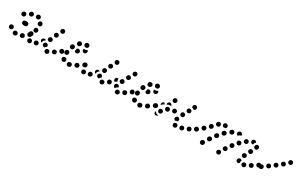

<svg xmlns="http://www.w3.org/2000/svg" viewBox="110 -1112 3052 1975"><g transform="rotate(30 1635.5 -124.5)"><path d="M100 -3Q100 8 106 15Q113 23 123 24H125Q135 25 143 19Q151 12 152 2Q153 -9 146 -17Q139 -25 129 -25L127 -26Q117 -26 109 -20Q101 -13 100 -3ZM178 -23Q176 -18 177 -13Q177 -8 179 -4Q183 6 193 9Q203 13 212 8H214Q223 3 227 -6Q230 -16 226 -26Q224 -30 220 -33Q216 -37 212 -39Q207 -40 202 -40Q197 -40 193 -38L191 -37Q187 -35 183 -31Q180 -28 178 -23ZM44 -56Q35 -50 34 -40Q33 -29 40 -21L41 -20Q44 -16 48 -14Q53 -12 58 -11Q63 -10 67 -12Q72 -13 76 -16Q84 -23 85 -33Q86 -44 80 -52L79 -53Q72 -61 62 -62Q52 -63 44 -56ZM238 -59Q239 -54 241 -50Q244 -45 247 -42Q251 -39 256 -38Q261 -36 266 -37Q271 -37 275 -40Q280 -42 283 -46L284 -47Q290 -55 289 -66Q288 -76 280 -82Q272 -89 262 -88Q251 -87 245 -79L244 -77Q241 -73 239 -69Q238 -64 238 -59ZM291 -107Q296 -106 301 -107Q306 -108 310 -111Q314 -114 317 -118Q320 -122 321 -127V-129Q323 -139 317 -147Q312 -156 302 -158Q297 -159 292 -158Q287 -157 283 -154Q279 -152 276 -147Q273 -143 272 -138V-137Q270 -127 275 -118Q281 -109 291 -107ZM132 -138Q132 -148 139 -156Q146 -163 157 -163H174Q184 -163 192 -156Q199 -148 199 -138Q199 -128 192 -120Q184 -113 174 -113H157Q146 -113 139 -120Q132 -128 132 -138ZM305 -185Q310 -186 314 -188Q318 -191 321 -195Q324 -199 325 -204Q327 -209 326 -214L325 -215Q324 -226 315 -232Q307 -238 297 -236Q292 -235 288 -233Q283 -230 281 -226Q278 -222 276 -217Q275 -212 276 -208V-206Q278 -196 286 -190Q295 -183 305 -185ZM131 -210Q131 -215 130 -220Q129 -225 127 -229Q121 -238 110 -240Q100 -241 92 -236L90 -235Q86 -232 84 -228Q81 -223 80 -219Q79 -214 80 -209Q81 -204 84 -200Q90 -191 100 -189Q110 -188 119 -193L120 -194Q124 -197 127 -201Q130 -206 131 -210ZM182 -229 184 -230Q193 -234 197 -243Q201 -253 198 -262Q194 -272 184 -276Q175 -280 165 -276L163 -275Q154 -271 150 -262Q146 -252 150 -243Q152 -238 155 -235Q159 -231 163 -229Q168 -227 173 -227Q178 -227 182 -229ZM247 -238H245Q235 -240 229 -248Q223 -257 225 -267Q227 -277 235 -283Q244 -289 254 -287H256Q266 -285 272 -276Q277 -268 276 -258Q275 -256 274 -254Q274 -252 273 -250Q267 -246 263 -240Q259 -238 255 -238Q251 -237 247 -238Z M529 -3Q528 -8 526 -12Q523 -17 520 -20Q516 -23 511 -24Q506 -26 501 -25Q501 -25 501 -25Q491 -24 484 -16Q477 -8 478 2Q478 7 481 11Q483 16 487 19Q491 22 495 24Q500 25 505 25Q506 25 507 25Q517 24 523 15Q530 7 529 -3ZM281 15Q280 15 280 14Q271 9 269 -2Q267 -12 273 -20Q278 -29 289 -31Q299 -33 307 -27Q307 -27 308 -27Q310 -25 313 -23Q315 -20 316 -17Q317 -12 318 -6Q319 -5 319 -4Q319 -1 318 2Q317 5 315 7Q310 16 300 19Q290 21 281 15ZM384 -36Q378 -44 367 -46Q357 -47 349 -40H348Q340 -33 339 -23Q338 -13 344 -5Q351 3 361 5Q371 6 379 -1H380Q388 -8 389 -18Q391 -28 384 -36ZM597 -28Q598 -33 597 -38Q596 -43 594 -47Q588 -56 578 -58Q568 -60 559 -55L558 -54Q554 -52 551 -47Q548 -43 547 -39Q546 -34 547 -29Q548 -24 551 -20Q556 -11 566 -9Q577 -7 585 -12L586 -13Q590 -15 593 -19Q596 -23 597 -28ZM431 -47V-48Q431 -53 433 -58Q435 -62 438 -66Q442 -70 446 -72Q451 -74 456 -74Q466 -74 473 -67Q481 -60 481 -49V-48Q481 -47 481 -45Q481 -43 480 -42Q473 -38 467 -31Q464 -27 462 -23Q460 -23 459 -23Q458 -23 457 -23Q446 -23 439 -30Q431 -37 431 -47ZM271 -51Q281 -51 289 -58Q296 -66 296 -76V-77Q296 -82 294 -87Q292 -91 289 -95Q285 -98 281 -100Q276 -102 271 -102Q261 -102 253 -95Q246 -87 246 -77V-76Q246 -66 253 -58Q261 -51 271 -51ZM656 -91Q654 -95 649 -98Q645 -101 640 -102Q635 -102 631 -101Q626 -100 622 -97H621Q612 -91 611 -81Q609 -71 615 -62Q618 -58 622 -55Q626 -53 631 -52Q636 -51 641 -52Q646 -53 650 -56V-57Q659 -62 661 -73Q662 -83 656 -91ZM398 -91V-92Q404 -100 415 -101Q425 -102 433 -96Q434 -94 436 -92Q428 -88 422 -82Q415 -75 412 -65Q409 -59 409 -52Q407 -53 405 -54Q403 -55 401 -56Q393 -63 392 -73Q391 -83 398 -91ZM464 -99Q468 -97 473 -98Q478 -98 483 -100Q487 -102 491 -106Q494 -109 496 -114V-115Q500 -124 495 -134Q491 -143 481 -147Q477 -149 472 -148Q467 -148 462 -146Q458 -144 454 -140Q451 -137 449 -132V-131Q445 -121 450 -112Q454 -103 464 -99ZM492 -170Q501 -166 511 -169Q521 -172 526 -181V-182Q531 -191 528 -201Q524 -211 515 -216Q506 -221 496 -217Q486 -214 482 -205L481 -204Q476 -195 480 -185Q483 -175 492 -170ZM528 -238Q532 -236 537 -235Q542 -235 547 -236Q552 -237 556 -240Q560 -243 562 -247L563 -248Q568 -257 565 -267Q563 -277 554 -282Q545 -288 535 -285Q525 -282 520 -274L519 -273Q514 -264 516 -254Q519 -244 528 -238Z M795 -5Q794 -10 791 -14Q788 -18 784 -21Q779 -23 774 -24Q770 -25 765 -24Q764 -24 763 -23Q758 -22 754 -19Q749 -17 747 -12Q744 -8 743 -3Q742 2 743 6Q746 17 754 22Q763 28 773 26Q775 25 776 25Q786 22 792 14Q797 5 795 -5ZM711 4Q715 1 718 -3Q720 -7 721 -12Q722 -17 721 -22Q719 -27 716 -31Q716 -31 716 -32Q710 -40 700 -42Q689 -44 681 -39Q677 -36 674 -32Q671 -28 670 -23Q669 -18 670 -13Q671 -8 674 -4Q675 -2 676 -1Q683 8 693 9Q703 10 711 4ZM868 -26Q869 -30 868 -35Q868 -40 865 -44Q860 -53 850 -56Q840 -59 831 -54L829 -52Q825 -50 821 -46Q818 -42 817 -37Q816 -32 817 -27Q817 -22 820 -18Q825 -9 835 -6Q845 -4 854 -9L856 -10Q861 -13 864 -17Q867 -21 868 -26ZM932 -90Q929 -94 925 -97Q920 -99 916 -100Q911 -101 906 -100Q901 -99 897 -96L895 -95Q891 -92 888 -88Q885 -83 884 -79Q883 -74 885 -69Q886 -64 888 -60Q891 -56 895 -53Q900 -50 905 -50Q909 -49 914 -50Q919 -51 923 -54L925 -55Q934 -61 936 -71Q938 -81 932 -90ZM630 -103Q626 -102 622 -99L620 -98Q616 -95 613 -90Q610 -86 609 -81Q609 -77 610 -72Q611 -67 613 -63Q616 -59 621 -56Q625 -53 630 -52Q634 -52 639 -53Q644 -54 648 -56L650 -58Q651 -58 651 -59Q652 -59 652 -59Q649 -62 647 -65Q641 -73 639 -83Q637 -92 638 -101L639 -103Q639 -103 639 -103Q634 -104 630 -103ZM665 -79Q668 -75 672 -72Q676 -69 681 -69Q686 -68 691 -69Q696 -70 700 -73Q704 -76 707 -80Q709 -85 710 -90V-92Q712 -102 706 -111Q700 -119 689 -121Q684 -122 680 -120Q675 -119 671 -116Q667 -113 664 -109Q662 -105 661 -100L660 -97Q660 -92 661 -87Q662 -83 665 -79ZM760 -182 762 -183Q771 -188 781 -185Q791 -182 796 -173Q801 -164 798 -154Q795 -144 786 -139L783 -138Q774 -133 764 -136Q754 -139 750 -148Q749 -149 749 -149Q749 -150 749 -150Q749 -151 750 -153L751 -155Q754 -163 755 -172Q755 -175 754 -178Q756 -179 757 -180Q758 -181 760 -182ZM683 -161Q685 -157 688 -153Q692 -150 696 -148Q706 -144 716 -148Q725 -152 729 -161L730 -164Q734 -173 730 -183Q726 -192 717 -196Q712 -198 707 -198Q702 -198 698 -196Q693 -195 689 -191Q686 -188 684 -183L683 -180Q681 -176 681 -171Q681 -166 683 -161ZM861 -219Q861 -220 860 -221Q859 -221 859 -222Q857 -220 855 -219Q846 -214 837 -213Q828 -211 819 -213Q819 -213 819 -213Q815 -207 816 -199Q816 -191 821 -186Q828 -177 838 -176Q848 -175 856 -182Q858 -183 859 -184Q867 -191 867 -201Q868 -211 861 -219ZM733 -219Q740 -211 750 -210Q761 -209 769 -216Q770 -216 770 -217Q779 -223 780 -234Q781 -244 775 -252Q772 -256 768 -258Q763 -261 758 -261Q753 -262 749 -261Q744 -260 740 -256Q739 -256 737 -255Q729 -248 728 -238Q727 -227 733 -219ZM813 -281Q809 -278 806 -274Q803 -269 802 -265Q801 -254 806 -246Q812 -237 823 -235Q823 -235 824 -235Q834 -233 843 -238Q852 -244 854 -254Q856 -264 851 -273Q845 -282 835 -284Q833 -284 832 -285Q827 -286 822 -285Q817 -283 813 -281Z M1365 -4Q1364 -9 1361 -13Q1359 -17 1355 -20Q1351 -23 1346 -25Q1341 -26 1336 -25Q1325 -24 1319 -15Q1313 -7 1314 3Q1315 8 1317 12Q1320 17 1324 20Q1328 23 1333 24Q1337 25 1342 24H1343Q1353 23 1360 15Q1366 6 1365 -4ZM922 15Q922 15 921 14Q912 8 910 -2Q909 -12 914 -21Q920 -29 930 -31Q940 -33 949 -27Q949 -27 949 -27Q952 -25 954 -23Q956 -20 958 -18Q958 -12 960 -6Q960 -5 961 -4Q960 -1 959 2Q958 5 957 7Q951 16 941 18Q931 21 922 15ZM1176 -16Q1175 -20 1172 -25Q1170 -29 1166 -32Q1161 -34 1157 -35Q1152 -36 1147 -35H1146Q1141 -34 1137 -32Q1133 -29 1130 -25Q1127 -21 1126 -16Q1125 -11 1126 -6Q1128 4 1137 10Q1145 16 1155 14H1156Q1166 12 1172 3Q1178 -5 1176 -16ZM1026 -36Q1019 -44 1009 -45Q999 -47 991 -40H990Q982 -33 981 -23Q979 -13 986 -4Q992 4 1002 5Q1013 6 1021 0V-1Q1030 -7 1031 -17Q1032 -28 1026 -36ZM1430 -47Q1427 -51 1423 -54Q1419 -56 1414 -58Q1409 -59 1404 -58Q1399 -57 1395 -54H1394Q1386 -48 1383 -38Q1381 -28 1387 -19Q1389 -15 1394 -12Q1398 -9 1402 -8Q1407 -7 1412 -8Q1417 -9 1421 -12H1422Q1431 -18 1433 -28Q1435 -38 1430 -47ZM1276 -52V-53Q1277 -58 1280 -62Q1283 -66 1287 -69Q1291 -71 1296 -72Q1301 -73 1306 -72Q1315 -70 1321 -63Q1326 -55 1326 -46Q1320 -44 1316 -42Q1307 -37 1301 -29Q1299 -26 1297 -22Q1297 -22 1296 -22Q1296 -23 1295 -23Q1285 -25 1280 -33Q1274 -42 1276 -52ZM1236 -65Q1233 -69 1229 -71Q1225 -74 1220 -74Q1215 -74 1210 -73Q1205 -72 1201 -68Q1193 -61 1192 -51Q1191 -41 1197 -33Q1200 -29 1205 -27Q1209 -24 1214 -24Q1219 -23 1224 -25Q1229 -26 1232 -29L1233 -30Q1241 -36 1242 -47Q1243 -57 1236 -65ZM1074 -50V-51Q1073 -56 1075 -60Q1077 -65 1080 -69Q1083 -73 1088 -75Q1092 -77 1097 -77Q1107 -78 1115 -71Q1123 -64 1123 -54L1124 -53Q1124 -52 1124 -51Q1124 -50 1124 -50Q1116 -45 1111 -37Q1108 -33 1106 -28Q1105 -27 1103 -27Q1102 -27 1100 -26Q1090 -26 1082 -33Q1074 -40 1074 -50ZM1034 -72Q1033 -77 1035 -82Q1036 -87 1039 -91H1040Q1046 -99 1056 -100Q1067 -101 1075 -95Q1075 -95 1075 -94Q1076 -94 1076 -94Q1069 -90 1063 -84Q1057 -76 1053 -67Q1051 -59 1051 -51Q1049 -52 1047 -53Q1045 -54 1043 -55Q1039 -59 1037 -63Q1034 -67 1034 -72ZM895 -59Q899 -55 903 -53Q908 -51 913 -51Q923 -51 931 -58Q938 -66 938 -76V-77Q938 -87 931 -95Q923 -102 913 -102Q908 -102 904 -100Q899 -98 895 -95Q892 -91 890 -87Q888 -82 888 -77V-76Q888 -71 890 -67Q892 -62 895 -59ZM1496 -73Q1497 -77 1496 -82Q1495 -87 1492 -91Q1486 -100 1476 -101Q1466 -103 1457 -97H1456Q1452 -94 1450 -90Q1447 -85 1446 -80Q1445 -76 1447 -71Q1448 -66 1451 -62Q1457 -53 1467 -52Q1477 -50 1485 -56H1486Q1490 -59 1493 -63Q1495 -68 1496 -73ZM1255 -118V-119Q1260 -124 1267 -126Q1274 -127 1281 -125Q1281 -124 1281 -122Q1280 -113 1283 -103Q1285 -98 1287 -93Q1281 -92 1275 -88Q1268 -83 1264 -78Q1261 -78 1259 -80Q1257 -81 1255 -83Q1248 -90 1248 -101Q1247 -111 1255 -118ZM1317 -96Q1321 -94 1326 -93Q1331 -93 1336 -95Q1341 -96 1344 -100Q1348 -103 1350 -107L1351 -108Q1355 -117 1352 -127Q1349 -137 1339 -142Q1335 -144 1330 -144Q1325 -144 1320 -143Q1316 -141 1312 -138Q1308 -135 1306 -130L1305 -129Q1301 -120 1304 -110Q1308 -101 1317 -96ZM1106 -102Q1115 -99 1125 -103Q1134 -107 1138 -117V-118Q1142 -127 1138 -137Q1134 -146 1124 -150Q1114 -154 1105 -149Q1095 -145 1092 -136L1091 -135Q1088 -125 1092 -116Q1096 -106 1106 -102ZM1352 -164Q1356 -162 1361 -161Q1366 -160 1371 -162Q1376 -163 1380 -166Q1384 -169 1386 -173V-174Q1392 -183 1389 -193Q1386 -203 1377 -208Q1373 -211 1368 -211Q1363 -212 1358 -211Q1354 -209 1350 -206Q1346 -203 1343 -199V-198Q1338 -189 1340 -179Q1343 -169 1352 -164ZM1135 -173Q1144 -168 1154 -172Q1164 -175 1169 -184V-185Q1174 -194 1171 -204Q1168 -214 1159 -218Q1149 -223 1139 -220Q1130 -217 1125 -208L1124 -207Q1120 -198 1123 -188Q1126 -178 1135 -173ZM1391 -230Q1400 -225 1410 -227Q1420 -229 1425 -238L1426 -239Q1428 -243 1429 -248Q1430 -253 1429 -258Q1428 -263 1425 -267Q1422 -271 1418 -273Q1409 -279 1399 -276Q1389 -274 1383 -265Q1377 -256 1380 -246Q1382 -236 1391 -230ZM1171 -241Q1176 -238 1180 -238Q1185 -237 1190 -238Q1195 -239 1199 -242Q1203 -245 1205 -250H1206Q1211 -259 1209 -269Q1206 -279 1197 -285Q1188 -290 1178 -287Q1168 -285 1163 -276L1162 -275Q1157 -266 1160 -256Q1162 -246 1171 -241Z M1633 -5Q1632 -10 1629 -14Q1626 -18 1622 -21Q1617 -23 1612 -24Q1608 -25 1603 -24Q1602 -24 1601 -23Q1596 -22 1592 -19Q1587 -17 1585 -12Q1582 -8 1581 -3Q1580 2 1581 6Q1584 17 1592 22Q1601 28 1611 26Q1613 25 1614 25Q1624 22 1630 14Q1635 5 1633 -5ZM1549 4Q1553 1 1556 -3Q1558 -7 1559 -12Q1560 -17 1559 -22Q1557 -27 1554 -31Q1554 -31 1554 -32Q1548 -40 1538 -42Q1527 -44 1519 -39Q1515 -36 1512 -32Q1509 -28 1508 -23Q1507 -18 1508 -13Q1509 -8 1512 -4Q1513 -2 1514 -1Q1521 8 1531 9Q1541 10 1549 4ZM1706 -26Q1707 -30 1706 -35Q1706 -40 1703 -44Q1698 -53 1688 -56Q1678 -59 1669 -54L1667 -52Q1663 -50 1659 -46Q1656 -42 1655 -37Q1654 -32 1655 -27Q1655 -22 1658 -18Q1663 -9 1673 -6Q1683 -4 1692 -9L1694 -10Q1699 -13 1702 -17Q1705 -21 1706 -26ZM1770 -90Q1767 -94 1763 -97Q1758 -99 1754 -100Q1749 -101 1744 -100Q1739 -99 1735 -96L1733 -95Q1729 -92 1726 -88Q1723 -83 1722 -79Q1721 -74 1723 -69Q1724 -64 1726 -60Q1729 -56 1733 -53Q1738 -50 1743 -50Q1747 -49 1752 -50Q1757 -51 1761 -54L1763 -55Q1772 -61 1774 -71Q1776 -81 1770 -90ZM1468 -103Q1464 -102 1460 -99L1458 -98Q1454 -95 1451 -90Q1448 -86 1447 -81Q1447 -77 1448 -72Q1449 -67 1451 -63Q1454 -59 1459 -56Q1463 -53 1468 -52Q1472 -52 1477 -53Q1482 -54 1486 -56L1488 -58Q1489 -58 1489 -59Q1490 -59 1490 -59Q1487 -62 1485 -65Q1479 -73 1477 -83Q1475 -92 1476 -101L1477 -103Q1477 -103 1477 -103Q1472 -104 1468 -103ZM1503 -79Q1506 -75 1510 -72Q1514 -69 1519 -69Q1524 -68 1529 -69Q1534 -70 1538 -73Q1542 -76 1545 -80Q1547 -85 1548 -90V-92Q1550 -102 1544 -111Q1538 -119 1527 -121Q1522 -122 1518 -120Q1513 -119 1509 -116Q1505 -113 1502 -109Q1500 -105 1499 -100L1498 -97Q1498 -92 1499 -87Q1500 -83 1503 -79ZM1598 -182 1600 -183Q1609 -188 1619 -185Q1629 -182 1634 -173Q1639 -164 1636 -154Q1633 -144 1624 -139L1621 -138Q1612 -133 1602 -136Q1592 -139 1588 -148Q1587 -149 1587 -149Q1587 -150 1587 -150Q1587 -151 1588 -153L1589 -155Q1592 -163 1593 -172Q1593 -175 1592 -178Q1594 -179 1595 -180Q1596 -181 1598 -182ZM1521 -161Q1523 -157 1526 -153Q1530 -150 1534 -148Q1544 -144 1554 -148Q1563 -152 1567 -161L1568 -164Q1572 -173 1568 -183Q1564 -192 1555 -196Q1550 -198 1545 -198Q1540 -198 1536 -196Q1531 -195 1527 -191Q1524 -188 1522 -183L1521 -180Q1519 -176 1519 -171Q1519 -166 1521 -161ZM1699 -219Q1699 -220 1698 -221Q1697 -221 1697 -222Q1695 -220 1693 -219Q1684 -214 1675 -213Q1666 -211 1657 -213Q1657 -213 1657 -213Q1653 -207 1654 -199Q1654 -191 1659 -186Q1666 -177 1676 -176Q1686 -175 1694 -182Q1696 -183 1697 -184Q1705 -191 1705 -201Q1706 -211 1699 -219ZM1571 -219Q1578 -211 1588 -210Q1599 -209 1607 -216Q1608 -216 1608 -217Q1617 -223 1618 -234Q1619 -244 1613 -252Q1610 -256 1606 -258Q1601 -261 1596 -261Q1591 -262 1587 -261Q1582 -260 1578 -256Q1577 -256 1575 -255Q1567 -248 1566 -238Q1565 -227 1571 -219ZM1651 -281Q1647 -278 1644 -274Q1641 -269 1640 -265Q1639 -254 1644 -246Q1650 -237 1661 -235Q1661 -235 1662 -235Q1672 -233 1681 -238Q1690 -244 1692 -254Q1694 -264 1689 -273Q1683 -282 1673 -284Q1671 -284 1670 -285Q1665 -286 1660 -285Q1655 -283 1651 -281Z M2038 20Q2042 17 2045 13Q2048 9 2049 4Q2051 -6 2046 -14Q2040 -23 2030 -26Q2020 -28 2011 -23Q2002 -17 2000 -7Q1999 -2 2000 3Q2001 8 2003 12Q2006 16 2010 19Q2014 22 2019 23Q2024 24 2029 23Q2034 23 2038 20ZM2121 0Q2123 -5 2124 -9Q2124 -14 2123 -19Q2120 -29 2111 -34Q2101 -39 2091 -35Q2086 -34 2083 -31Q2079 -27 2076 -23Q2074 -19 2074 -14Q2073 -9 2075 -4Q2078 6 2087 11Q2096 15 2106 12H2107Q2111 11 2115 8Q2119 4 2121 0ZM1778 -7Q1779 -2 1783 2Q1786 5 1791 8Q1800 12 1809 8Q1819 5 1824 -4Q1818 -4 1813 -5Q1804 -7 1796 -12Q1789 -17 1783 -24Q1782 -26 1780 -29Q1780 -28 1780 -27Q1779 -27 1779 -26Q1777 -21 1776 -16Q1776 -11 1778 -7ZM2192 -51Q2189 -55 2186 -59Q2182 -62 2177 -64Q2173 -65 2168 -65Q2163 -65 2158 -63V-62Q2149 -58 2145 -48Q2142 -38 2146 -29Q2148 -25 2152 -21Q2156 -18 2161 -16Q2165 -15 2170 -15Q2175 -15 2180 -17Q2189 -22 2193 -32Q2196 -42 2192 -51ZM1847 -57Q1846 -62 1843 -66Q1840 -70 1836 -73Q1827 -78 1817 -76Q1807 -74 1801 -65Q1799 -61 1798 -56Q1797 -51 1798 -46Q1799 -41 1802 -37Q1804 -33 1808 -31Q1813 -28 1818 -27Q1822 -26 1827 -27Q1832 -28 1836 -31Q1840 -34 1843 -38Q1846 -42 1847 -47Q1848 -52 1847 -57ZM1984 -73H1985Q1988 -83 1997 -88Q2006 -93 2016 -90Q2021 -88 2024 -85Q2028 -82 2031 -77Q2033 -73 2033 -68Q2034 -63 2032 -58Q2031 -55 2030 -53Q2029 -51 2027 -49Q2022 -49 2017 -48Q2008 -47 2000 -42Q1995 -43 1992 -47Q1988 -50 1986 -54Q1984 -58 1983 -63Q1983 -68 1984 -73ZM2260 -73Q2260 -78 2259 -83Q2258 -87 2255 -91Q2252 -96 2248 -98Q2244 -101 2239 -102Q2234 -102 2229 -101Q2225 -100 2220 -97Q2212 -91 2210 -81Q2208 -71 2214 -62Q2217 -58 2221 -56Q2226 -53 2231 -52Q2235 -51 2240 -52Q2245 -54 2249 -56V-57Q2254 -59 2256 -64Q2259 -68 2260 -73ZM1772 -91Q1769 -96 1765 -98Q1761 -101 1756 -102Q1751 -103 1746 -102Q1741 -101 1737 -98Q1728 -92 1726 -81Q1725 -71 1730 -63Q1736 -54 1747 -52Q1757 -51 1765 -56L1766 -57Q1774 -63 1776 -73Q1778 -83 1772 -91ZM1896 -118Q1891 -127 1881 -130Q1871 -132 1862 -127L1861 -126Q1853 -121 1850 -111Q1848 -101 1853 -92Q1856 -88 1860 -85Q1864 -82 1869 -81Q1874 -80 1879 -80Q1884 -81 1888 -84Q1897 -89 1899 -100Q1902 -110 1896 -118ZM1972 -125Q1972 -130 1970 -135Q1968 -139 1965 -143Q1961 -146 1956 -148Q1952 -150 1947 -150Q1936 -150 1929 -143Q1922 -135 1922 -125Q1922 -120 1924 -115Q1925 -111 1929 -107Q1932 -104 1937 -102Q1942 -100 1947 -100Q1957 -100 1965 -107Q1972 -115 1972 -125ZM1795 -141 1796 -142Q1800 -145 1806 -147Q1812 -148 1818 -147Q1819 -141 1821 -136Q1822 -133 1823 -130Q1820 -130 1817 -129Q1808 -125 1801 -119Q1795 -113 1792 -107Q1786 -115 1787 -125Q1788 -135 1795 -141ZM2015 -127Q2016 -122 2019 -119Q2022 -115 2027 -112Q2036 -108 2046 -111Q2056 -114 2061 -123V-124Q2063 -128 2063 -133Q2064 -138 2062 -143Q2061 -147 2058 -151Q2054 -155 2050 -157Q2041 -162 2031 -159Q2021 -156 2016 -146Q2014 -142 2013 -137Q2013 -132 2015 -127ZM1843 -163Q1847 -172 1857 -176Q1867 -180 1876 -175Q1883 -172 1887 -165Q1891 -158 1890 -150Q1888 -151 1886 -151Q1876 -154 1867 -152Q1858 -150 1850 -146V-145Q1846 -143 1843 -141Q1843 -141 1843 -142Q1842 -143 1842 -144Q1840 -148 1840 -153Q1841 -158 1843 -163ZM2051 -194Q2052 -190 2055 -186Q2058 -182 2062 -179Q2071 -174 2081 -177Q2091 -180 2097 -189Q2099 -193 2100 -198Q2100 -203 2099 -208Q2098 -213 2095 -217Q2092 -221 2087 -223Q2078 -228 2068 -225Q2058 -223 2053 -214V-213Q2051 -209 2050 -204Q2049 -199 2051 -194ZM1887 -198Q1896 -194 1906 -197Q1916 -201 1920 -210Q1925 -220 1921 -230Q1918 -239 1908 -244Q1899 -248 1889 -245Q1879 -241 1875 -232V-231Q1870 -222 1874 -212Q1878 -202 1887 -198ZM2085 -273Q2090 -282 2100 -285Q2110 -288 2119 -283Q2124 -281 2127 -277Q2130 -273 2131 -269Q2133 -264 2132 -259Q2132 -254 2129 -250V-249Q2126 -243 2120 -240Q2114 -236 2107 -236Q2103 -240 2098 -243Q2093 -246 2086 -247Q2085 -249 2085 -251Q2084 -252 2083 -254Q2082 -259 2082 -264Q2083 -268 2085 -273Z M2575 8Q2574 3 2571 -1Q2568 -5 2564 -8Q2555 -13 2545 -10Q2535 -8 2530 1L2529 2Q2527 6 2526 11Q2525 16 2526 21Q2528 25 2531 29Q2534 33 2538 36Q2547 41 2557 39Q2567 36 2572 27H2573Q2575 22 2576 17Q2577 13 2575 8ZM2372 -11Q2363 -17 2353 -15Q2343 -13 2337 -5L2335 -2Q2333 2 2332 7Q2331 12 2331 16Q2332 21 2335 26Q2338 30 2342 33Q2346 35 2351 36Q2356 37 2360 37Q2365 36 2370 33Q2374 30 2377 26L2378 24Q2384 15 2382 5Q2380 -5 2372 -11ZM2863 8Q2865 4 2866 -1Q2866 -6 2865 -11Q2862 -21 2852 -26Q2843 -30 2833 -27H2832Q2828 -25 2824 -22Q2820 -19 2818 -14Q2816 -10 2815 -5Q2815 0 2816 5Q2820 15 2829 19Q2838 24 2848 21H2849Q2853 19 2857 16Q2861 13 2863 8ZM2760 4Q2756 1 2754 -3Q2752 -8 2752 -13V-14Q2752 -24 2759 -32Q2766 -39 2776 -40Q2781 -40 2786 -38Q2790 -36 2794 -33Q2795 -32 2797 -30Q2798 -28 2799 -27Q2798 -26 2798 -25Q2793 -16 2793 -6Q2792 0 2793 5Q2790 8 2786 9Q2782 11 2778 11Q2773 11 2768 10Q2764 8 2760 4ZM2932 -48Q2929 -52 2926 -55Q2922 -59 2917 -60Q2912 -61 2907 -60Q2902 -60 2898 -57H2897Q2888 -52 2885 -42Q2883 -32 2888 -23Q2890 -18 2894 -15Q2898 -12 2903 -11Q2908 -10 2913 -10Q2918 -11 2922 -14H2923Q2932 -19 2934 -29Q2937 -39 2932 -48ZM2616 -56Q2615 -61 2612 -65Q2610 -69 2606 -72Q2597 -78 2587 -76Q2577 -74 2571 -65L2570 -64Q2568 -60 2567 -55Q2566 -50 2567 -45Q2568 -41 2571 -36Q2573 -32 2578 -30Q2586 -24 2596 -26Q2606 -28 2612 -37H2613Q2615 -42 2616 -46Q2617 -51 2616 -56ZM2416 -79Q2412 -82 2407 -83Q2402 -84 2397 -83Q2392 -82 2388 -79Q2384 -76 2381 -72L2380 -70Q2374 -61 2376 -51Q2378 -41 2387 -35Q2391 -32 2396 -31Q2401 -30 2405 -31Q2410 -32 2414 -35Q2419 -38 2421 -42L2423 -44Q2429 -53 2427 -63Q2425 -73 2416 -79ZM2999 -72Q3000 -77 2999 -82Q2998 -87 2995 -91Q2990 -100 2979 -101Q2969 -103 2961 -98L2960 -97Q2956 -94 2953 -90Q2951 -86 2950 -81Q2949 -76 2950 -71Q2951 -66 2954 -62Q2959 -54 2970 -52Q2980 -50 2988 -56H2989Q2993 -59 2996 -63Q2999 -67 2999 -72ZM2261 -73Q2261 -78 2260 -83Q2259 -88 2256 -92Q2251 -100 2240 -102Q2230 -104 2222 -98H2221Q2217 -95 2214 -90Q2211 -86 2210 -81Q2210 -76 2211 -72Q2212 -67 2214 -63Q2220 -54 2231 -52Q2241 -51 2249 -56L2250 -57Q2254 -60 2257 -64Q2260 -68 2261 -73ZM2787 -64Q2792 -62 2796 -62Q2801 -62 2806 -64Q2811 -66 2814 -69Q2818 -72 2820 -77V-78Q2825 -87 2821 -97Q2817 -107 2808 -111Q2803 -113 2798 -113Q2793 -113 2789 -111Q2784 -110 2780 -106Q2777 -103 2775 -98L2774 -97Q2770 -88 2774 -78Q2778 -69 2787 -64ZM2661 -117Q2660 -122 2658 -126Q2655 -131 2651 -134Q2647 -137 2642 -138Q2638 -139 2633 -139Q2628 -138 2623 -135Q2619 -133 2616 -129V-128Q2613 -124 2611 -119Q2610 -115 2611 -110Q2611 -105 2614 -101Q2616 -96 2620 -93Q2624 -90 2629 -89Q2634 -88 2639 -88Q2644 -89 2648 -92Q2652 -94 2655 -98L2656 -99Q2659 -103 2660 -107Q2661 -112 2661 -117ZM2465 -143Q2457 -150 2446 -149Q2436 -147 2430 -139L2428 -137Q2422 -129 2423 -118Q2424 -108 2432 -102Q2440 -95 2451 -97Q2461 -98 2467 -106L2469 -108Q2476 -117 2474 -127Q2473 -137 2465 -143ZM2316 -141Q2313 -145 2309 -147Q2304 -149 2299 -150Q2294 -150 2289 -149Q2285 -147 2281 -144L2280 -143Q2276 -140 2274 -136Q2272 -131 2271 -126Q2271 -121 2272 -116Q2274 -112 2277 -108Q2284 -100 2294 -99Q2305 -98 2313 -105V-106Q2321 -113 2322 -123Q2323 -133 2316 -141ZM2820 -134Q2829 -129 2839 -131Q2849 -134 2854 -143L2855 -144Q2860 -153 2857 -163Q2854 -173 2845 -178Q2840 -180 2835 -181Q2831 -182 2826 -180Q2821 -179 2817 -176Q2813 -173 2811 -168H2810Q2805 -158 2808 -148Q2811 -139 2820 -134ZM2710 -173Q2710 -178 2708 -182Q2706 -187 2703 -190Q2695 -198 2685 -197Q2674 -197 2667 -190V-189Q2663 -185 2661 -181Q2660 -176 2660 -171Q2660 -166 2662 -162Q2664 -157 2668 -154Q2675 -146 2685 -147Q2696 -147 2703 -154L2704 -155Q2707 -159 2709 -163Q2711 -168 2710 -173ZM2371 -196Q2367 -199 2362 -201Q2358 -203 2353 -203Q2348 -203 2343 -201Q2339 -199 2335 -195Q2327 -187 2328 -177Q2328 -166 2335 -159Q2343 -152 2353 -152Q2363 -152 2371 -160V-161Q2379 -168 2378 -178Q2378 -189 2371 -196ZM2528 -184Q2528 -189 2527 -193Q2525 -198 2521 -202Q2514 -209 2504 -209Q2493 -209 2486 -202L2484 -200Q2476 -193 2476 -182Q2476 -172 2483 -165Q2490 -157 2501 -157Q2511 -157 2519 -164L2521 -166Q2524 -170 2526 -174Q2528 -179 2528 -184ZM2763 -237Q2760 -241 2756 -244Q2752 -247 2747 -248Q2742 -248 2737 -247Q2733 -246 2728 -243Q2719 -237 2718 -227Q2716 -216 2722 -208Q2725 -204 2729 -201Q2733 -199 2738 -198Q2743 -197 2748 -198Q2753 -199 2757 -202Q2766 -208 2767 -219Q2769 -229 2763 -237ZM2844 -210Q2847 -206 2851 -203Q2855 -201 2860 -200Q2870 -198 2879 -204Q2887 -210 2889 -221Q2890 -226 2889 -231Q2888 -236 2885 -240Q2882 -244 2878 -247Q2874 -249 2869 -250Q2858 -252 2850 -246Q2842 -240 2840 -230V-229Q2839 -224 2840 -219Q2841 -214 2844 -210ZM2592 -226Q2593 -231 2592 -236Q2592 -241 2589 -245Q2584 -254 2574 -257Q2564 -260 2555 -255L2553 -253Q2548 -251 2545 -247Q2542 -243 2541 -238Q2540 -234 2540 -229Q2541 -224 2543 -219Q2548 -210 2558 -208Q2568 -205 2577 -210L2580 -211Q2584 -214 2587 -218Q2590 -222 2592 -226ZM2424 -216H2423Q2416 -208 2405 -208Q2395 -209 2388 -216Q2380 -223 2381 -234Q2381 -244 2388 -251L2389 -252Q2396 -259 2407 -259Q2417 -259 2424 -252Q2425 -251 2426 -250Q2426 -249 2427 -248Q2427 -246 2428 -244Q2429 -239 2431 -235Q2432 -230 2430 -225Q2428 -220 2424 -216ZM2836 -263Q2832 -272 2824 -277Q2816 -281 2807 -279H2806Q2796 -277 2790 -268Q2784 -260 2787 -249Q2789 -239 2798 -234Q2806 -228 2816 -230L2817 -231Q2817 -232 2817 -233H2818Q2819 -242 2824 -250Q2828 -258 2836 -263ZM2617 -254Q2617 -265 2624 -272Q2631 -279 2641 -280H2644H2645Q2655 -280 2662 -272Q2670 -265 2670 -254Q2670 -253 2669 -251Q2669 -250 2669 -248Q2662 -247 2656 -245Q2647 -241 2640 -234Q2638 -232 2637 -230Q2633 -231 2630 -233Q2627 -234 2624 -237Q2621 -240 2619 -245Q2617 -249 2617 -254ZM2454 -241Q2451 -245 2450 -250Q2448 -255 2449 -260Q2450 -265 2452 -269Q2457 -278 2467 -281Q2477 -283 2486 -278Q2487 -278 2488 -277Q2492 -274 2495 -270Q2498 -266 2499 -261Q2500 -257 2500 -252Q2499 -247 2496 -243Q2494 -239 2491 -237Q2489 -235 2485 -233Q2483 -234 2480 -234Q2473 -234 2466 -233Q2465 -233 2464 -234Q2463 -234 2462 -235Q2461 -235 2461 -235Q2457 -237 2454 -241Z M3030 -72Q3031 -77 3030 -82Q3029 -87 3026 -91Q3023 -95 3019 -97Q3015 -100 3010 -101Q3005 -102 3000 -100Q2995 -99 2991 -96Q2986 -93 2984 -89Q2981 -85 2980 -80Q2980 -75 2981 -70Q2982 -65 2985 -61Q2988 -57 2992 -54Q2996 -52 3001 -51Q3006 -50 3011 -51Q3015 -52 3019 -55L3020 -56Q3024 -59 3027 -63Q3029 -67 3030 -72ZM3093 -116Q3093 -121 3092 -126Q3091 -131 3088 -135Q3082 -144 3072 -145Q3062 -147 3053 -141V-140Q3049 -137 3046 -133Q3043 -129 3043 -124Q3042 -119 3043 -114Q3044 -109 3047 -105Q3053 -97 3063 -95Q3074 -94 3082 -100H3083Q3087 -103 3089 -107Q3092 -112 3093 -116ZM3149 -181Q3143 -189 3133 -191Q3123 -192 3114 -186V-185Q3110 -182 3107 -178Q3105 -174 3104 -169Q3103 -164 3105 -159Q3106 -154 3109 -150Q3115 -142 3125 -141Q3136 -139 3144 -145L3145 -146Q3153 -152 3154 -162Q3156 -173 3149 -181ZM3209 -229Q3202 -237 3192 -238Q3182 -239 3174 -232H3173Q3165 -225 3164 -215Q3163 -205 3170 -197Q3176 -189 3187 -188Q3197 -187 3205 -193L3206 -194Q3214 -201 3215 -211Q3216 -221 3209 -229ZM3264 -282Q3256 -289 3246 -289Q3235 -289 3228 -282V-281Q3221 -274 3221 -264Q3221 -253 3228 -246Q3232 -243 3237 -241Q3241 -239 3246 -239Q3251 -239 3256 -241Q3260 -243 3264 -246Q3271 -254 3271 -264Q3271 -275 3264 -282Z"/></g></svg>

Font: FRB American Cursive Guidelines Arrows Dotted Black
Style: Bold Italic
Weight: 900
Italic angle: -25°
Version: Version 2.0;Modular Font Editor K font №1